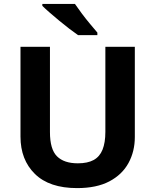

<svg xmlns="http://www.w3.org/2000/svg" viewBox="-20 -1020 796 984"><path d="M671 -318Q671 -244 638.5 -184.5Q606 -125 540.5 -90.5Q475 -56 375 -56Q233 -56 159 -128.5Q85 -201 85 -320V-780H236V-343Q236 -255 272 -219Q308 -183 379 -183Q429 -183 460 -200Q491 -217 505.5 -253Q520 -289 520 -344V-780H671ZM364 -1000Q379 -978 399.5 -950.5Q420 -923 441.5 -897.5Q463 -872 479 -853V-840H380Q361 -853 335.5 -872.5Q310 -892 283.5 -914Q257 -936 234 -956Q211 -976 197 -990V-1000Z"/></svg>

Font: Noto Sans Malayalam UI
Style: Regular
Weight: 400
Designer: Jelle Bosma - Monotype Design Team
Foundry: Monotype Imaging Inc.
Version: Version 2.104